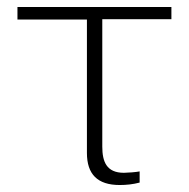

<svg xmlns="http://www.w3.org/2000/svg" viewBox="-20 -521 541 550"><path d="M229 -465V-83C229 -22 259 9 323 9C342 9 361 7 380 2V-30C371 -28 345 -26 335 -26C285 -26 273 -58 273 -101V-466H471V-501H30V-465Z"/></svg>

Font: Perun ExtraLight
Style: Regular
Weight: 200
Foundry: Copyright (c) Stefan Peev, Context Ltd, 2016
Version: Version 1.089